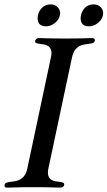

<svg xmlns="http://www.w3.org/2000/svg" viewBox="-52 -854 490 876"><path d="M168.9 -85.9Q164.6 -64.5 168.5 -52.5Q172.4 -40.5 180.9 -34.7Q189.5 -28.8 200.4 -27.1Q211.4 -25.4 220.9 -24.2Q230.5 -22.9 236.3 -20.3Q242.2 -17.6 240.7 -9.8Q239.7 -5.4 235.8 -1.7Q231.9 2 225.1 2Q216.3 2 206.5 1.7Q196.8 1.5 183.1 1Q169.4 0.5 150.1 0.2Q130.9 0 102.5 0Q74.7 0 55.2 0.2Q35.6 0.5 22 1Q8.3 1.5 -1.7 1.7Q-11.7 2 -20.5 2Q-27.3 2 -29.8 -1.7Q-32.2 -5.4 -31.2 -9.8Q-29.8 -17.6 -22.7 -20.3Q-15.6 -22.9 -5.6 -24.2Q4.4 -25.4 16.1 -27.1Q27.8 -28.8 38.8 -34.7Q49.8 -40.5 59.1 -52.5Q68.4 -64.5 72.8 -85.9L180.2 -591.8Q185.1 -613.8 180.9 -625.7Q176.8 -637.7 168.2 -643.6Q159.7 -649.4 148.7 -651.1Q137.7 -652.8 128.2 -654.1Q118.7 -655.3 112.8 -657.7Q106.9 -660.2 108.4 -668Q109.4 -672.4 113.5 -676.3Q117.7 -680.2 124.5 -680.2Q133.3 -680.2 143.1 -679.9Q152.8 -679.7 166.5 -679.2Q180.2 -678.7 199.5 -678.5Q218.8 -678.2 246.6 -678.2Q274.9 -678.2 294.2 -678.5Q313.5 -678.7 327.4 -679.2Q341.3 -679.7 351.3 -679.9Q361.3 -680.2 370.1 -680.2Q377 -680.2 379.2 -676.3Q381.3 -672.4 380.4 -668Q378.9 -660.2 371.8 -657.7Q364.7 -655.3 354.7 -654.1Q344.7 -652.8 333 -651.1Q321.3 -649.4 310.3 -643.6Q299.3 -637.7 290.3 -625.7Q281.2 -613.8 276.4 -591.8ZM317.4 -784.2Q321.8 -804.7 336.4 -819.3Q351.1 -834 376 -834Q386.2 -834 394.8 -830.1Q403.3 -826.2 409.2 -819.3Q415 -812.5 417.5 -803.5Q419.9 -794.4 417.5 -784.2Q415.5 -773.4 409.2 -764.4Q402.8 -755.4 394 -748.5Q385.3 -741.7 375 -737.8Q364.7 -733.9 354.5 -733.9Q329.6 -733.9 321.3 -748.3Q313 -762.7 317.4 -784.2ZM121.1 -784.2Q125.5 -804.7 140.4 -819.3Q155.3 -834 180.2 -834Q190.4 -834 198.7 -830.1Q207 -826.2 212.9 -819.3Q218.8 -812.5 221.2 -803.5Q223.6 -794.4 221.2 -784.2Q219.2 -773.4 212.9 -764.4Q206.5 -755.4 197.8 -748.5Q189 -741.7 179 -737.8Q168.9 -733.9 158.7 -733.9Q133.8 -733.9 125.2 -748.3Q116.7 -762.7 121.1 -784.2Z"/></svg>

Font: XB Zar
Style: Italic
Weight: 400
Italic angle: -12°
Designer: Behnam
Foundry: Irmug
Version: Version 8.005 2009